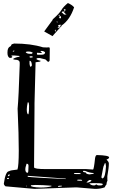

<svg xmlns="http://www.w3.org/2000/svg" viewBox="-20 -1215 740 1241"><path d="M71.3 -933.6Q179.7 -933.6 257.8 -909.2L281.2 -908.2L298.8 -909.2L301.8 -902.3L300.8 -824.2Q297.9 -815.4 290 -815.4L273.4 -831.1L237.3 -839.8H225.6L216.8 -837.9V-831.1Q234.4 -822.3 242.2 -822.3V-820.3Q242.2 -815.4 210 -812.5L203.1 -547.9V-520.5L200.2 -156.2V-133.8Q200.2 -122.1 277.3 -122.1H537.1L581.1 -119.1Q586.9 -119.1 594.7 -194.3Q598.6 -212.9 606.4 -212.9Q685.5 -210.9 685.5 -197.3Q680.7 -185.5 669.9 -185.5V-181.6Q683.6 -168.9 683.6 -158.2Q683.6 -130.9 673.8 -76.2V-55.7L674.8 -48.8Q668 -34.2 668 -21.5Q665 -21.5 656.2 -3.9Q627.9 5.9 598.6 5.9H592.8L475.6 -3.9H469.7L203.1 5.9L15.6 -10.7Q4.9 -19.5 4.9 -28.3Q15.6 -108.4 39.1 -108.4Q44.9 -114.3 92.8 -119.1Q109.4 -165 93.8 -512.7Q100.6 -584 107.4 -794.9V-808.6Q107.4 -829.1 78.1 -829.1L66.4 -831.1V-835.9Q89.8 -847.7 105.5 -847.7V-853.5L73.2 -856.4H54.7V-851.6Q59.6 -851.6 59.6 -847.7Q56.6 -840.8 47.9 -840.8H42Q28.3 -848.6 28.3 -872.1V-877Q28.3 -907.2 45.9 -915Q49.8 -915 55.7 -928.7ZM62.5 -883.8V-881.8H69.3L73.2 -885.7V-887.7H66.4ZM242.2 -881.8V-878.9L251 -877V-875L247.1 -872.1L219.7 -874L218.8 -872.1V-865.2L221.7 -861.3H249Q271.5 -861.3 271.5 -877Q261.7 -885.7 251 -885.7H246.1ZM146.5 -877Q153.3 -867.2 175.8 -867.2H185.5L192.4 -874Q180.7 -881.8 168.9 -881.8H157.2Q146.5 -880.9 146.5 -877ZM170.9 -849.6V-846.7L173.8 -842.8H182.6L191.4 -844.7V-849.6L182.6 -851.6H178.7ZM171.9 -822.3 170.9 -820.3V-801.8Q172.9 -783.2 178.7 -783.2L185.5 -790V-799.8Q182.6 -822.3 171.9 -822.3ZM159.2 -553.7Q147.5 -500 157.7 -480Q168 -460 168 -533.2Q167 -553.7 162.1 -553.7ZM658.2 -161.1Q646.5 -135.7 646.5 -128.9L635.7 -72.3V-67.4L640.6 -62.5H644.5Q661.1 -70.3 665 -139.6Q663.1 -161.1 660.2 -161.1ZM150.4 -156.2V-151.4Q143.6 -132.8 143.6 -122.1Q143.6 -102.5 154.3 -98.6H159.2Q164.1 -98.6 164.1 -137.7V-144.5Q164.1 -153.3 157.2 -156.2ZM516.6 -110.4V-106.4Q516.6 -102.5 535.2 -99.6Q535.2 -89.8 558.6 -87.9L585 -91.8V-96.7Q561.5 -96.7 530.3 -110.4ZM458 -96.7V-94.7Q459 -89.8 471.7 -89.8H501V-94.7L492.2 -96.7ZM31.2 -76.2Q43 -76.2 43 -85.9L41 -87.9H39.1Q31.2 -85.9 31.2 -76.2ZM159.2 -78.1V-72.3Q194.3 -67.4 403.3 -57.6L405.3 -58.6V-60.5L166 -78.1ZM25.4 -64.5V-60.5L29.3 -57.6H34.2L38.1 -60.5V-62.5L34.2 -65.4ZM478.5 -50.8V-48.8L490.2 -46.9H510.7V-48.8Q509.8 -53.7 501 -53.7H482.4ZM540 -37.1V-35.2H543.9Q559.6 -35.2 571.3 -46.9Q569.3 -51.8 560.5 -51.8Q554.7 -51.8 540 -37.1ZM558.6 -30.3V-28.3Q569.3 -16.6 585.9 -16.6H589.8Q595.7 -16.6 601.6 -23.4Q610.4 -16.6 617.2 -16.6H628.9Q641.6 -16.6 644.5 -23.4V-24.4Q644.5 -31.2 601.6 -31.2H579.1ZM179.7 -17.6V-14.6Q179.7 -4.9 243.2 -2.9Q285.2 -2.9 312.5 -10.7V-14.6Q254.9 -19.5 210 -19.5H209ZM148.4 -14.6V-10.7H152.3V-14.6ZM355.5 -12.7V-7.8H364.3L379.9 -10.7V-14.6H364.3ZM370.1 -1044.9Q366.2 -1042 363.3 -1041Q372.1 -1051.8 376 -1053.7V-1054.7H366.2L356.4 -1052.7L355.5 -1050.8L362.3 -1041L366.2 -1034.2L331.1 -995.1L319.3 -981.4L265.6 -1011.7L319.3 -1085Q320.3 -1087.9 321.3 -1090.3Q322.3 -1092.8 325.2 -1093.8Q364.3 -1128.9 377.4 -1150.9Q390.6 -1172.9 418.9 -1195.3Q444.3 -1184.6 459 -1168Q432.6 -1086.9 377.9 -1049.8V-1046.9L367.2 -1035.2L371.1 -1044.9ZM393.6 -1135.7Q413.1 -1157.2 395.5 -1155.3H392.6V-1152.3L398.4 -1143.6V-1142.6L393.6 -1140.6H382.8L379.9 -1137.7L378.9 -1135.7L379.9 -1133.8Q389.6 -1127 395.5 -1119.1Q395.5 -1125 410.2 -1119.1ZM374 -1098.6Q376 -1108.4 371.1 -1110.4H367.2L363.3 -1107.4Q360.4 -1095.7 371.1 -1096.7L374 -1097.7ZM335.9 -1022.5 334 -1018.6 339.8 -1010.7H341.8L338.9 -1022.5ZM358.4 -1043.9 353.5 -1039.1V-1037.1L356.4 -1032.2L359.4 -1036.1L360.4 -1041ZM362.3 -1120.1 359.4 -1119.1Q359.4 -1112.3 361.3 -1111.3L365.2 -1112.3V-1115.2ZM349.6 -1076.2H346.7V-1072.3L348.6 -1070.3H351.6V-1073.2Z"/></svg>

Font: Love Ya Like A Sister
Style: Regular
Weight: 400
Designer: Kimberly Geswein
Foundry: Kimberly Geswein
Version: Version 1.002 2007